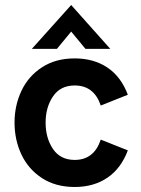

<svg xmlns="http://www.w3.org/2000/svg" viewBox="-20 -736 562 766"><path d="M38 -247Q38 -315 65.5 -373.5Q93 -432 147.5 -467.5Q202 -503 278 -503Q354 -503 408.5 -466.5Q463 -430 490 -358L382 -315Q355 -395 278 -395Q221 -395 191.5 -351.5Q162 -308 162 -247Q162 -185 191.5 -141.5Q221 -98 278 -98Q355 -98 382 -179L490 -136Q463 -64 408.5 -27Q354 10 278 10Q202 10 147.5 -25.5Q93 -61 65.5 -119.5Q38 -178 38 -247ZM264 -716 420 -541H321L264 -610L207 -541H107Z"/></svg>

Font: Hanken Grotesk
Style: Bold
Weight: 700
Designer: Alfredo Marco Pradil
Foundry: Hanken Design Co.
Version: Version 3.014